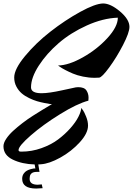

<svg xmlns="http://www.w3.org/2000/svg" viewBox="-20 -809 767 1108"><path d="M575 -789Q618 -789 672.5 -743Q727 -697 727 -654Q727 -621 690 -549.5Q653 -478 610.5 -420Q568 -362 552 -361Q539 -360 526 -360Q493 -360 459 -367Q425 -374 400.5 -384.5Q376 -395 356 -405.5Q336 -416 325 -424L315 -431Q376 -432 458 -478Q540 -524 600 -589.5Q660 -655 660 -707Q574 -704 481 -662Q388 -620 318.5 -560Q249 -500 204 -430.5Q159 -361 159 -305Q159 -271 220 -271Q262 -271 339 -288Q416 -305 418 -305Q419 -305 419 -305Q426 -306 431 -306Q466 -306 478.5 -287.5Q491 -269 491 -245L490 -228Q425 -211 326.5 -150Q228 -89 157.5 -27.5Q87 34 87 57Q87 66 101 66Q103 66 104 66Q163 66 219 46Q275 26 315 -4Q355 -34 386 -69Q417 -104 432.5 -135Q448 -166 449 -186Q453 -181 459.5 -172Q466 -163 477 -136Q488 -109 488 -84Q488 -40 440 12.5Q392 65 328 100.5Q264 136 216 139Q209 139 201 140L208 183Q207 183 199.5 183Q192 183 190.5 183Q189 183 182.5 183.5Q176 184 174.5 185Q173 186 168.5 187.5Q164 189 162.5 191Q161 193 158 196Q155 199 154 202.5Q153 206 152 211Q151 216 151 223Q151 257 198 257L221 255L226 277Q204 279 189 279Q108 279 108 223Q108 206 116 194Q124 182 135 176Q146 170 157.5 167Q169 164 176 163H184L180 140Q107 138 53.5 112Q0 86 0 35Q0 16 15.5 -7.5Q31 -31 55.5 -53.5Q80 -76 110 -99Q140 -122 170 -141Q200 -160 224.5 -175Q249 -190 264.5 -199Q280 -208 280 -208Q275 -208 267.5 -209Q260 -210 237 -214.5Q214 -219 193.5 -225Q173 -231 148 -243Q123 -255 105 -270.5Q87 -286 74.5 -309.5Q62 -333 62 -362Q62 -410 124.5 -485.5Q187 -561 271 -626.5Q355 -692 442 -740Q529 -788 575 -789Z"/></svg>

Font: Vervelle
Style: Script
Weight: 400
Monospace: yes
Designer: Nur Solikh
Foundry: Astageni Type
Version: Version 1.0